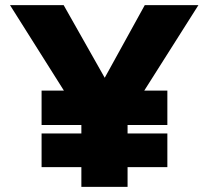

<svg xmlns="http://www.w3.org/2000/svg" viewBox="-20 -728 812 748"><path d="M297 0V-77H142V-208H297V-241H142V-375H229L19 -708H228L388 -425L544 -708H753L542 -375H632V-241H477V-208H632V-77H477V0Z"/></svg>

Font: Onest Black
Style: Regular
Weight: 900
Designer: Dmitri Voloshin, Andrey Kudryavtsev
Foundry: Dmitri Voloshin, Andrey Kudryavtsev
Version: Version 1.000;gftools[0.9.33]